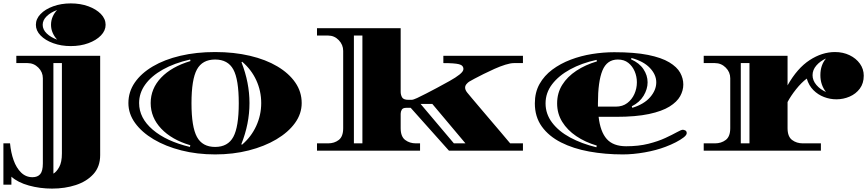

<svg xmlns="http://www.w3.org/2000/svg" viewBox="-70 -886 5099 1129"><path d="M346 -615Q290 -615 243 -632Q196 -649 168.5 -677.5Q141 -706 141 -740Q141 -775 168.5 -803.5Q196 -832 243 -849Q290 -866 346 -866Q403 -866 449.5 -849Q496 -832 523.5 -803.5Q551 -775 551 -740Q551 -706 523.5 -677.5Q496 -649 449.5 -632Q403 -615 346 -615ZM266 -653Q250 -670 240 -692.5Q230 -715 230 -740Q230 -766 240 -788.5Q250 -811 266 -827Q229 -814 205 -791Q181 -768 181 -740Q181 -712 205 -689Q229 -666 266 -653ZM236 223Q165 223 100 205Q35 187 -3 153V200H-50V-43H-11Q-6 11 10 56Q26 101 54 128.5Q82 156 121 156Q151 156 166.5 138Q182 120 182 75V-426Q182 -462 155.5 -488.5Q129 -515 92 -515H26V-558H519V26Q519 94 479.5 137.5Q440 181 376 202Q312 223 236 223ZM244 135Q262 125 278 96.5Q294 68 294 16V-515H244Z M1195 22Q1089 22 996.5 -1.5Q904 -25 834 -66.5Q764 -108 724.5 -162.5Q685 -217 685 -280Q685 -346 722.5 -400.5Q760 -455 828.5 -495.5Q897 -536 990.5 -558Q1084 -580 1195 -580Q1306 -580 1399.5 -558Q1493 -536 1561 -495.5Q1629 -455 1666.5 -400.5Q1704 -346 1704 -280Q1704 -217 1664.5 -162.5Q1625 -108 1555 -66.5Q1485 -25 1393 -1.5Q1301 22 1195 22ZM1047 -22 1049 -32Q940 -64 878 -129.5Q816 -195 816 -280Q816 -365 877.5 -429.5Q939 -494 1050 -527L1048 -536Q955 -515 887.5 -477Q820 -439 784 -389Q748 -339 748 -280Q748 -192 828 -123.5Q908 -55 1047 -22ZM1195 -22Q1270 -22 1302 -81Q1334 -140 1334 -279Q1334 -419 1302 -477.5Q1270 -536 1195 -536Q1120 -536 1088 -477.5Q1056 -419 1056 -279Q1056 -140 1088 -81Q1120 -22 1195 -22ZM1353 -35Q1407 -81 1436.5 -145Q1466 -209 1466 -280Q1466 -351 1437 -414Q1408 -477 1354 -523L1350 -520Q1397 -400 1397 -280Q1397 -158 1349 -38Z M1794 0V-43H1859Q1896 -43 1922 -63Q1948 -83 1948 -132V-587Q1948 -623 1922 -650Q1896 -677 1859 -677H1794V-720H2286V-346Q2286 -329 2294 -314Q2302 -299 2332 -299H2350Q2360 -299 2382.5 -309.5Q2405 -320 2436 -336Q2467 -352 2499 -369Q2538 -390 2574 -410Q2610 -430 2632.5 -448Q2655 -466 2655 -480Q2655 -502 2628.5 -508.5Q2602 -515 2537 -515V-558H3005V-515H2952Q2932 -515 2901.5 -505.5Q2871 -496 2837.5 -481Q2804 -466 2773 -450.5Q2742 -435 2719.5 -423Q2697 -411 2689 -406Q2681 -401 2673 -391.5Q2665 -382 2665 -371Q2665 -357 2677 -342Q2683 -334 2704 -309.5Q2725 -285 2753.5 -251Q2782 -217 2813 -181Q2844 -145 2870.5 -113.5Q2897 -82 2913.5 -62.5Q2930 -43 2930 -43H3005V0H2570L2345 -252H2319Q2299 -252 2292.5 -241Q2286 -230 2286 -217V-132Q2286 -83 2312.5 -63Q2339 -43 2376 -43H2400V0ZM2011 -43H2061V-677H2011ZM2599 -43H2667L2472 -275H2403Z M3592 22Q3488 22 3394.5 5Q3301 -12 3229 -48.5Q3157 -85 3116 -142Q3075 -199 3075 -278Q3075 -343 3102.5 -392Q3130 -441 3177.5 -476.5Q3225 -512 3285.5 -535Q3346 -558 3412 -568.5Q3478 -579 3542 -579Q3662 -579 3741 -563Q3820 -547 3865.5 -519.5Q3911 -492 3929.5 -458.5Q3948 -425 3948 -389Q3948 -354 3929.5 -320.5Q3911 -287 3867 -259.5Q3823 -232 3746 -215.5Q3669 -199 3551 -199H3450Q3460 -111 3498 -68.5Q3536 -26 3612 -26Q3685 -26 3742.5 -40.5Q3800 -55 3842 -74.5Q3884 -94 3910 -108.5Q3936 -123 3945 -123Q3951 -123 3959.5 -119Q3968 -115 3968 -103Q3968 -92 3950 -78Q3932 -64 3904 -49.5Q3876 -35 3844 -23Q3789 -2 3721 10Q3653 22 3592 22ZM3648 -252Q3717 -273 3753 -314.5Q3789 -356 3789 -402Q3789 -447 3751.5 -486.5Q3714 -526 3643 -545L3641 -537Q3689 -516 3713.5 -479.5Q3738 -443 3738 -402Q3738 -362 3714.5 -323Q3691 -284 3645 -261ZM3446 -279Q3446 -268 3446 -259H3551Q3591 -259 3618.5 -280Q3646 -301 3660.5 -333.5Q3675 -366 3675 -402Q3675 -436 3662 -466.5Q3649 -497 3624.5 -516.5Q3600 -536 3563 -536Q3499 -536 3472.5 -471.5Q3446 -407 3446 -279ZM3437 -20 3439 -30Q3371 -50 3318.5 -85.5Q3266 -121 3236 -169.5Q3206 -218 3206 -278Q3206 -339 3236 -387Q3266 -435 3319 -470Q3372 -505 3440 -525L3438 -534Q3350 -515 3282.5 -478Q3215 -441 3176.5 -390.5Q3138 -340 3138 -278Q3138 -216 3176.5 -165Q3215 -114 3282.5 -77.5Q3350 -41 3437 -20Z M4068 0V-43H4134Q4171 -43 4197.5 -63Q4224 -83 4224 -132V-426Q4224 -462 4197.5 -488.5Q4171 -515 4134 -515H4068V-558H4561V-384Q4618 -485 4691 -532.5Q4764 -580 4840 -580Q4887 -580 4925.5 -561.5Q4964 -543 4986.5 -511.5Q5009 -480 5009 -441Q5009 -396 4986 -365Q4963 -334 4926 -318Q4889 -302 4848 -302Q4811 -302 4775.5 -315.5Q4740 -329 4713 -356Q4686 -383 4674 -424Q4642 -400 4611 -361Q4580 -322 4561 -286V-132Q4561 -83 4587.5 -63Q4614 -43 4651 -43H4757V0ZM4787 -345Q4754 -387 4754 -444Q4754 -503 4787 -542Q4753 -527 4730.5 -501Q4708 -475 4708 -444Q4708 -413 4730.5 -386.5Q4753 -360 4787 -345ZM4286 -43H4337V-515H4286Z"/></svg>

Font: Diplomata
Style: Regular
Weight: 400
Designer: Eduardo Rodriguez Tunni
Foundry: Eduardo Rodriguez Tunni
Version: Version 1.002; ttfautohint (v1.8.4.7-5d5b);gftools[0.9.23]